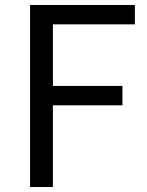

<svg xmlns="http://www.w3.org/2000/svg" viewBox="-20 -753 592 773"><path d="M101 0V-733H523V-655H193V-407H473V-329H193V0Z"/></svg>

Font: Noto Sans SC Thin
Style: Regular
Weight: 400
Version: Version 2.004-H2;hotconv 1.0.118;makeotfexe 2.5.65603